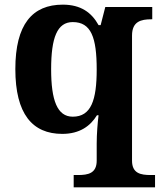

<svg xmlns="http://www.w3.org/2000/svg" viewBox="-20 -566 688 826"><path d="M297 240H647V187H629C585 187 548 180 548 125V-413C548 -474 587 -483 631 -483H635V-536H433L413 -458H404C374 -512 328 -546 250 -546C119 -546 46 -461 46 -269C46 -76 119 10 248 10C323 10 369 -24 397 -70H404C400 -38 396 10 396 52V125C396 180 359 187 315 187H297ZM293 -64C226 -64 200 -135 200 -268C200 -404 226 -471 293 -471C372 -471 396 -405 396 -267C396 -135 372 -64 293 -64Z"/></svg>

Font: Noto Nastaliq Urdu
Style: Bold
Weight: 700
Designer: Monotype Design Team (Patrick Giasson: type design, Kamal Mansour: OpenType code, Glenda Bellarosa). Updated by Simon Co
Foundry: Monotype Imaging Inc., Simon Cozens
Version: Version 3.009